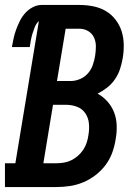

<svg xmlns="http://www.w3.org/2000/svg" viewBox="-39 -755 559 775"><path d="M-19 0V-96H23L118 -670Q107 -660 101.5 -646Q96 -632 92 -619Q88 -606 85.5 -592.5Q83 -579 81 -565H9Q12 -583 16 -601Q20 -619 26.5 -636.5Q33 -654 41.5 -671Q50 -688 63 -702.5Q76 -717 93.5 -726Q111 -735 129 -735H282Q310 -735 337.5 -729.5Q365 -724 388 -710.5Q411 -697 427.5 -675.5Q444 -654 452 -628.5Q460 -603 460.5 -574.5Q461 -546 456 -518Q452 -496 445 -475Q438 -454 425 -435Q412 -416 393.5 -401.5Q375 -387 355 -377Q377 -365 394.5 -345.5Q412 -326 421.5 -301.5Q431 -277 432 -249Q433 -221 428 -194Q424 -167 414.5 -140Q405 -113 387.5 -89.5Q370 -66 346.5 -48Q323 -30 296.5 -19Q270 -8 242.5 -4Q215 0 188 0ZM191 -428H247Q265 -428 284 -436Q303 -444 316 -459Q329 -474 335.5 -492.5Q342 -511 345 -530Q348 -549 348 -568Q348 -587 340.5 -603.5Q333 -620 317 -629.5Q301 -639 282 -639H226ZM136 -96H188Q203 -96 218.5 -98.5Q234 -101 248.5 -108Q263 -115 275.5 -126Q288 -137 297 -150.5Q306 -164 311 -179.5Q316 -195 318 -210Q322 -233 320 -256Q318 -279 305.5 -297.5Q293 -316 272 -324Q251 -332 227 -332H175Z"/></svg>

Font: Iosevka Slab
Style: Bold Italic
Weight: 700
Italic angle: -9°
Monospace: yes
Designer: Belleve Invis
Foundry: Belleve Invis
Version: Version 11.1.0; ttfautohint (v1.8.3)